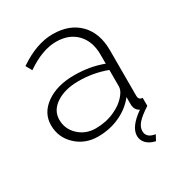

<svg xmlns="http://www.w3.org/2000/svg" viewBox="-166 -644 869 928"><g transform="rotate(-30 268.5 -180.0)"><path d="M436 169Q404 162 386.5 144Q369 126 369 101Q369 51 445 -2Q421 -13 419 -44V-87Q383 -41 327 -15.5Q271 10 206 10Q134 10 84.5 -36.5Q35 -83 35 -151Q35 -219 95.5 -262Q156 -305 252 -305Q339 -305 413 -277V-328Q413 -402 371 -445.5Q329 -489 257 -489Q180 -489 90 -427L71 -461Q171 -529 261 -529Q355 -529 409 -474Q463 -419 463 -324V-70Q463 -45 485 -45V0Q440 29 421.5 50.5Q403 72 403 94Q403 132 452 139ZM216 -30Q273 -30 321.5 -52Q370 -74 397 -110Q413 -131 413 -150V-242Q338 -270 257 -270Q180 -270 131.5 -238Q83 -206 83 -154Q83 -102 121.5 -66Q160 -30 216 -30Z"/></g></svg>

Font: Raleway
Style: Light
Weight: 300
Designer: Matt McInerney, Pablo Impallari, Rodrigo Fuenzalida
Foundry: Matt McInerney, Pablo Impallari, Rodrigo Fuenzalida
Version: Version 3.000